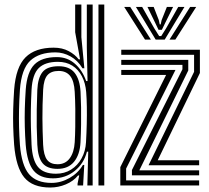

<svg xmlns="http://www.w3.org/2000/svg" viewBox="-20 -820 922 849"><path d="M441.1 0H415.4V-800H441.1ZM389.7 0H366.3L370.1 -149.2L364.4 -149.4Q351.2 -97.2 310.4 -64.3Q269.6 -31.4 214.6 -31.4Q156.9 -31.4 128.5 -65.7Q100.2 -100 93.6 -180.3Q90.7 -220.1 89.7 -259.3Q88.6 -298.5 89.7 -339.1Q90.8 -379.7 93.8 -424Q99.5 -501.5 131.9 -534.5Q164.4 -567.5 231.2 -567.5Q277.9 -567.5 311.1 -538.3Q344.4 -509.2 361 -461.6H367.1L363.9 -610V-800H389.7ZM227.5 -51.8Q265.1 -51.8 294.2 -69.9Q323.2 -88.1 340.6 -119.5Q358.1 -150.9 360.3 -190.8Q362.7 -232.1 363.6 -271.9Q364.6 -311.6 364 -347.6Q363.4 -383.7 361.1 -413.2Q357.9 -452.8 342.2 -482.8Q326.4 -512.9 299.7 -529.8Q272.9 -546.6 236.2 -546.6Q179.1 -546.6 151.2 -518.8Q123.2 -491 119.5 -422.8Q117 -374 116.4 -334.4Q115.8 -294.9 116.7 -258.1Q117.5 -221.2 119.5 -180.3Q123 -111.4 148.1 -81.6Q173.1 -51.8 227.5 -51.8ZM234.2 -73.3Q189 -73.3 168.4 -98.2Q147.7 -123.1 145 -180.3Q143.1 -222 142.4 -259.4Q141.8 -296.7 142.5 -335.9Q143.2 -375.2 145 -422.2Q147.3 -475.3 167.9 -501.2Q188.4 -527.1 239.6 -527.1Q287.1 -527.1 310.2 -497.7Q333.2 -468.3 336.2 -413.8Q337.9 -382.4 338.5 -345.5Q339.1 -308.5 338.5 -269.1Q337.9 -229.7 336 -190.8Q333.2 -136.4 307.5 -104.8Q281.8 -73.3 234.2 -73.3ZM234.3 -93.7Q269 -93.7 288.3 -119.9Q307.6 -146.1 310.4 -190.9Q312.2 -221.2 312.8 -259.4Q313.5 -297.6 313 -337.7Q312.5 -377.8 310.4 -413.7Q307.8 -461.9 290.3 -484.1Q272.7 -506.3 239.6 -506.3Q205.9 -506.3 189.6 -487.5Q173.3 -468.7 170.8 -423.2Q167.3 -352.2 167.6 -296.8Q167.9 -241.4 170.7 -180Q173.1 -133.2 188.1 -113.5Q203.1 -93.7 234.3 -93.7ZM202.2 9.2Q124 9.2 87.3 -35.3Q50.7 -79.8 42.5 -180Q39.5 -221.3 38.4 -259.6Q37.3 -297.9 38.4 -337.7Q39.5 -377.6 42.5 -423.2Q50.1 -523.9 92.9 -566.5Q135.7 -609.2 217.3 -609.2Q255.5 -609.2 283.8 -593.9Q312.2 -578.6 327.8 -557.7H334L312.4 -677.5V-800H339.8V-655.7L353 -518.1L344.7 -518.2Q323.6 -553.1 291.6 -570.7Q259.6 -588.4 225 -588.4Q153.3 -588.4 114 -551.9Q74.8 -515.4 68.1 -423.2Q65.1 -377.9 64.2 -336.8Q63.3 -295.8 64.3 -257.2Q65.3 -218.5 68.1 -179.9Q75.5 -88.7 108.3 -49.9Q141.1 -11.2 207.9 -11.2Q249.2 -11.2 287.3 -32.8Q325.4 -54.5 346.6 -90.6H352.6L347.5 0H322.9L323 -8.3L330.3 -44H325.1Q304.6 -18.8 271.3 -4.8Q237.9 9.2 202.2 9.2ZM636.8 -89.1 838.2 -502.4V-577.7H516.2V-600H863.9V-497.2L677.4 -111.4H860.6V-89.1ZM512 0V-81L714.5 -488.6H516.2V-510.9H756L537.7 -74.6V-22.3H860.6V0ZM563.4 -44.6V-68.1L786.7 -513.6V-533.2H516.2V-555.4H812.5V-508.4L596.1 -66.8H860.6V-44.6ZM529.2 -789.3H555.9L647.3 -644.8H621.3ZM581 -789.3H608.6L661.4 -696.1L683.8 -660.4H692.9L715.2 -696L768.1 -789.3H795.6L708.3 -644.8H668.4ZM632.1 -789.3H659.6L682.2 -731.2L686.2 -712.2H690.6L694.7 -731.2L717.9 -789.3H745.4L709.8 -717.2L695.8 -688.3H680.9L667.1 -717.2ZM820.8 -789.3H847.5L755.3 -644.8H729.4Z"/></svg>

Font: Big Shoulders Inline Text SC Thin
Style: Regular
Weight: 100
Designer: Patric King
Foundry: XO Type Co
Version: Version 2.002